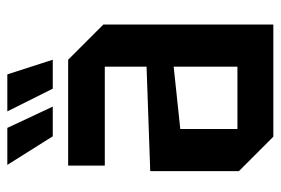

<svg xmlns="http://www.w3.org/2000/svg" viewBox="-141 -625 766 524"><g transform="rotate(-90 242.0 -363.0)"><path d="M37 -94V-336L322 -346V-460H52V-560H341L437 -464V0H131ZM152 -254V-98H322V-272ZM301 -726 341 -602H262L200 -726ZM155 -726 213 -602H132L54 -726Z"/></g></svg>

Font: Tektur SemiCondensed Medium
Style: Regular
Weight: 500
Width: 4
Designer: Adam Jagosz
Foundry: Adam Jagosz
Version: Version 1.005;gftools[0.9.30]